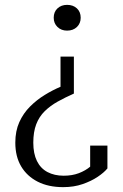

<svg xmlns="http://www.w3.org/2000/svg" viewBox="-20 -541 508 790"><path d="M284 -156V-308H229V-184Q196 -170 163.5 -150Q131 -130 103.5 -102.5Q76 -75 59.5 -38.5Q43 -2 43 46Q43 103 67 143.5Q91 184 135 206.5Q179 229 240 229Q284 229 320 216.5Q356 204 382 186.5Q408 169 422 152V58H351V161Q360 159 366 154Q372 149 376 141.5Q380 134 381.5 125Q383 116 383 106Q372 127 352 144Q332 161 304.5 171.5Q277 182 242 182Q204 182 175.5 167Q147 152 132 121.5Q117 91 117 46Q117 2 129 -29.5Q141 -61 164 -83.5Q187 -106 217.5 -123Q248 -140 284 -156ZM256 -521Q281 -521 296.5 -506.5Q312 -492 312 -468Q312 -445 296.5 -430Q281 -415 256 -415Q232 -415 216.5 -430Q201 -445 201 -468Q201 -492 216.5 -506.5Q232 -521 256 -521Z"/></svg>

Font: Roboto Serif 28pt Condensed Light
Style: Regular
Weight: 300
Width: 3
Designer: Greg Gazdowicz
Foundry: Commercial Type
Version: Version 1.008